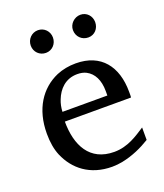

<svg xmlns="http://www.w3.org/2000/svg" viewBox="-132 -785 754 884"><g transform="rotate(-20 245.0 -343.0)"><path d="M131 -259H455C456 -263 456 -268 456 -273V-287C456 -411 393 -494 269 -494C235 -494 204 -488 175 -476C90 -439 34 -356 34 -235C34 -193 40 -157 53 -126C87 -47 157 11 266 11C283 11 300 9 316 6C370 -5 415 -26 456 -51V-112C414 -85 365 -50 298 -50C178 -50 131 -142 131 -260ZM356 -327V-305H136C137 -326 141 -345 148 -362C165 -406 200 -445 259 -445C276 -445 290 -442 302 -436C337 -418 356 -380 356 -327ZM158 -697C127 -697 103 -672 103 -641C103 -610 127 -586 158 -586C189 -586 212 -611 212 -642C212 -672 189 -697 158 -697ZM366 -697C336 -697 310 -672 310 -642C310 -610 334 -586 366 -586C397 -586 419 -611 419 -642C419 -673 396 -697 366 -697Z"/></g></svg>

Font: Veleka
Style: Regular
Weight: 400
Designer: Stefan Peev, Context Ltd, 2016; SIL International, 1997-2014.
Foundry: Stefan Peev, Context Ltd, 2016
Version: Version 1.000